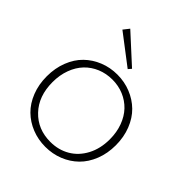

<svg xmlns="http://www.w3.org/2000/svg" viewBox="-264 -1159 1341 1341"><g transform="rotate(45 406.5 -488.5)"><path d="M450.2 -800.8 243.2 -990.2 209 -946.8 430.2 -777.8ZM407.2 13.2Q335.9 13.2 273.7 -11.7Q211.4 -36.6 165.3 -81.8Q119.1 -127 92.5 -194.6Q65.9 -262.2 65.9 -342.8Q65.9 -423.8 92.5 -491.7Q119.1 -559.6 165.3 -604.7Q211.4 -649.9 273.7 -675Q335.9 -700.2 407.2 -700.2Q477.5 -700.2 539.8 -675Q602.1 -649.9 648.2 -604.7Q694.3 -559.6 721.2 -491.7Q748 -423.8 748 -342.8Q748 -262.2 721.2 -194.6Q694.3 -127 648.2 -81.8Q602.1 -36.6 539.8 -11.7Q477.5 13.2 407.2 13.2ZM407.2 -36.1Q487.3 -36.1 551 -73.2Q614.7 -110.4 651.9 -180.7Q689 -251 689 -342.8Q689 -412.1 667.5 -470.2Q646 -528.3 608.2 -567.9Q570.3 -607.4 518.6 -629.2Q466.8 -650.9 407.2 -650.9Q346.2 -650.9 293.9 -629.2Q241.7 -607.4 203.9 -567.9Q166 -528.3 144.5 -470.2Q123 -412.1 123 -342.8Q123 -204.1 202.9 -120.1Q282.7 -36.1 407.2 -36.1Z"/></g></svg>

Font: BioRhyme Light
Style: Regular
Weight: 300
Designer: Aoife Mooney
Foundry: Aoife Mooney Type
Version: Version 1.500;PS 001.500;hotconv 1.0.88;makeotf.lib2.5.64775